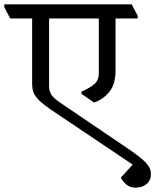

<svg xmlns="http://www.w3.org/2000/svg" viewBox="-51 -665 715 884"><path d="M644 135Q644 165 624 182Q604 199 573 199Q549 199 532 185.5Q515 172 506 154V152L560 93L200 -149Q156 -178 134 -198.5Q112 -219 104.5 -236.5Q97 -254 97 -279V-580H-4L-31 -631V-645H555L583 -593V-580H481V-341Q481 -276 451.5 -241Q422 -206 382 -193L324 -233V-243Q363 -260 383.5 -278Q404 -296 404 -326V-580H175V-268Q175 -245 185.5 -229Q196 -213 225 -193L529 13Q596 58 620 83.5Q644 109 644 135Z"/></svg>

Font: Grenzecho Serif
Style: Serif-Regular
Weight: 400
Designer: Dan Reynolds
Foundry: Dan Reynolds
Version: Version 1.001; ttfautohint (v1.1) -l 5 -r 5 -G 72 -x 0 -D la